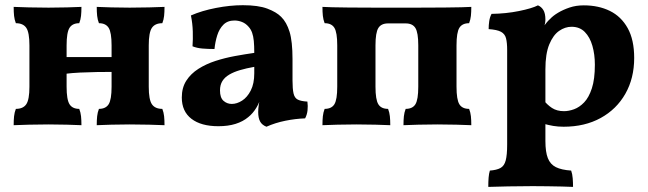

<svg xmlns="http://www.w3.org/2000/svg" viewBox="-20 -488 2541 753"><path d="M359.4 3Q359.4 -17.2 361 -32.2Q362.6 -47.2 368 -61Q394.6 -61 406.1 -79.1Q417.6 -97.2 417.6 -148V-310Q417.6 -360.8 406.1 -378.9Q394.6 -397 368 -397Q362.6 -410.8 361 -425.8Q359.4 -440.8 359.4 -461Q381.2 -460 416.4 -459Q451.6 -458 488.4 -458Q527.6 -458 564.9 -459Q602.2 -460 625.2 -461Q625.2 -440.8 623.6 -425.8Q622 -410.8 616.6 -397Q588.2 -397 575.8 -378.9Q563.4 -360.8 563.4 -310V-148Q563.4 -97.2 575.8 -79.1Q588.2 -61 616.6 -61Q622 -47.2 623.6 -32.2Q625.2 -17.2 625.2 3Q602.2 2 564.9 1Q527.6 0 488.4 0Q451.6 0 416.4 1Q381.2 2 359.4 3ZM33.6 3Q33.6 -17.2 35.2 -32.2Q36.8 -47.2 42.2 -61Q70.6 -61 83 -79.1Q95.4 -97.2 95.4 -148V-310Q95.4 -360.8 83 -378.9Q70.6 -397 42.2 -397Q36.8 -410.8 35.2 -425.8Q33.6 -440.8 33.6 -461Q56.2 -460 93.7 -459Q131.2 -458 170.4 -458Q207.2 -458 242.6 -459Q278 -460 299.4 -461Q299.4 -440.8 297.8 -425.8Q296.2 -410.8 290.8 -397Q264.2 -397 252.7 -378.9Q241.2 -360.8 241.2 -310V-148Q241.2 -97.2 252.7 -79.1Q264.2 -61 290.8 -61Q296.2 -47.2 297.8 -32.2Q299.4 -17.2 299.4 3Q278 2 242.6 1Q207.2 0 170.4 0Q131.2 0 93.7 1Q56.2 2 33.6 3ZM236.8 -198.6V-264.2H422.2V-206Q393.2 -206 360 -205.5Q326.8 -205 294 -203.4Q261.2 -201.8 236.8 -198.6Z M1025 9Q1007.4 2.2 1000 -11.7Q992.6 -25.6 992.6 -48.8Q992.6 -61.4 995.1 -78.7Q997.6 -96 1003 -111.4L1006.2 -115Q998.4 -87 985.2 -65.2Q972 -43.4 953.8 -28.8Q933.2 -11.4 903.9 -2.2Q874.6 7 836.4 7Q768.6 7 730.8 -22.1Q693 -51.2 693 -105.6Q693 -144 710.6 -171.5Q728.2 -199 758.3 -218.1Q788.4 -237.2 825.3 -249.1Q862.2 -261 901.5 -268.2Q940.8 -275.4 977.2 -280.6Q977.2 -308.4 975.4 -327.2Q973.6 -346 968.8 -359.5Q964 -373 955 -383Q943.6 -396.2 929 -401.9Q914.4 -407.6 899.6 -407.6Q872.6 -407.6 856.3 -391.3Q840 -375 832 -349.5Q824 -324 821.2 -295.8Q795.8 -295.8 774 -297.6Q752.2 -299.4 735 -306.4Q737 -333.2 736.1 -364.5Q735.2 -395.8 728.8 -427.4Q771.2 -446 826.8 -456.8Q882.4 -467.6 932.4 -467.6Q992.8 -467.6 1028.6 -454.1Q1064.4 -440.6 1082.8 -421.8Q1104 -401 1115.6 -363.5Q1127.2 -326 1127.2 -256V-172.4Q1127.2 -139.6 1131.2 -121.7Q1135.2 -103.8 1147.8 -97.4Q1160.4 -91 1185.6 -89.6Q1188 -72.4 1186.1 -55.2Q1184.2 -38 1176.6 -23.8Q1138.4 -22.4 1098.9 -14.4Q1059.4 -6.4 1025 9ZM889 -80.4Q909.2 -80.4 929.5 -93.4Q949.8 -106.4 963.5 -133.2Q977.2 -160 977.2 -200.4V-225.8Q946.4 -220.4 921.6 -213.1Q896.8 -205.8 879.1 -195.4Q861.4 -185 852.1 -170Q842.8 -155 842.8 -133.4Q842.8 -104.8 856.6 -92.6Q870.4 -80.4 889 -80.4Z M1244.6 3Q1244.6 -17.2 1246.2 -32.2Q1247.8 -47.2 1253.2 -61Q1280.2 -61 1291.4 -79.1Q1302.6 -97.2 1302.6 -148V-310Q1302.6 -360.8 1291.4 -378.9Q1280.2 -397 1253.2 -397Q1247.8 -410.8 1246.2 -425.8Q1244.6 -440.8 1244.6 -461Q1259.2 -460 1283.6 -459.5Q1308 -459 1347.7 -458.5Q1387.4 -458 1447.6 -458H1619.4Q1682.6 -458 1723.5 -458.5Q1764.4 -459 1789.1 -459.5Q1813.8 -460 1828.4 -461Q1828.4 -440.8 1826.8 -425.8Q1825.2 -410.8 1819.8 -397Q1792.8 -397 1781.6 -378.9Q1770.4 -360.8 1770.4 -310V-148Q1770.4 -97.2 1781.6 -79.1Q1792.8 -61 1819.8 -61Q1825.2 -47.2 1826.8 -32.2Q1828.4 -17.2 1828.4 3Q1805.8 2 1769.7 1Q1733.6 0 1695.4 0Q1657.2 0 1621.1 1Q1585 2 1562.4 3Q1562.4 -17.2 1564 -32.2Q1565.6 -47.2 1571 -61Q1598 -61 1609.2 -79.1Q1620.4 -97.2 1620.4 -148V-310Q1620.4 -360 1609.2 -378.1Q1598 -396.2 1571 -396.2H1502Q1475 -396.2 1463.8 -378.1Q1452.6 -360 1452.6 -310V-148Q1452.6 -97.2 1463.8 -79.1Q1475 -61 1502 -61Q1507.4 -47.2 1509 -32.2Q1510.6 -17.2 1510.6 3Q1488.6 2 1452.2 1Q1415.8 0 1377.6 0Q1339.4 0 1303 1Q1266.6 2 1244.6 3Z M1895 245Q1895 223.6 1896.3 208.1Q1897.6 192.6 1901.2 181Q1927.8 179 1942.7 170.9Q1957.6 162.8 1963.3 141.3Q1969 119.8 1969 79V-292Q1969 -320.4 1964.6 -337.7Q1960.2 -355 1944.8 -363.3Q1929.4 -371.6 1896.4 -373.8Q1896.4 -389.6 1898.7 -405.2Q1901 -420.8 1907.8 -433.6Q1964.6 -434.4 2015.4 -444.7Q2066.2 -455 2089.8 -467Q2103 -461.6 2111 -448.5Q2119 -435.4 2119 -411Q2119 -398.2 2113.7 -380.7Q2108.4 -363.2 2098.6 -338.8L2119 -318V65Q2119 108 2128.6 132.3Q2138.2 156.6 2160.1 167.5Q2182 178.4 2220 181Q2224.8 194.4 2226.1 211.4Q2227.4 228.4 2227.4 245Q2210 244 2183.5 243.5Q2157 243 2127.2 242.5Q2097.4 242 2069 242Q2022.6 242 1972.8 243Q1923 244 1895 245ZM2190.6 9Q2168.6 9 2149.6 5.8Q2130.6 2.6 2108.6 -3.6V-99.2Q2125.6 -77 2144.9 -64.5Q2164.2 -52 2192 -52Q2210.6 -52 2231.5 -59.6Q2252.4 -67.2 2270.9 -86.4Q2289.4 -105.6 2301.2 -141.5Q2313 -177.4 2313 -234.4Q2313 -274.4 2303.3 -308.3Q2293.6 -342.2 2273.5 -362.6Q2253.4 -383 2221.4 -383Q2196.2 -383 2172.9 -366.9Q2149.6 -350.8 2134.3 -314.2Q2119 -277.6 2119 -216L2078.6 -318.4Q2095.2 -358.2 2109.8 -380.3Q2124.4 -402.4 2137.8 -414Q2148.6 -426 2168.4 -437.9Q2188.2 -449.8 2213.6 -458.4Q2239 -467 2269.4 -467Q2327.4 -467 2371.8 -445.2Q2416.2 -423.4 2441.7 -377.7Q2467.2 -332 2467.2 -260.6Q2467.2 -181.2 2432.6 -120.3Q2398 -59.4 2335.7 -25.2Q2273.4 9 2190.6 9Z"/></svg>

Font: Vollkorn
Style: Regular
Weight: 400
Designer: Friedrich Althausen
Foundry: Friedrich Althausen
Version: Version 4.104